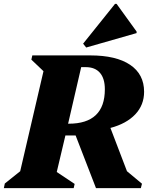

<svg xmlns="http://www.w3.org/2000/svg" viewBox="-48 -978 812 998"><path d="M-28 0 -23 -24 57 -88 178 -608 115 -668 120 -690H421Q556 -690 628.5 -641Q701 -592 701 -501Q701 -432 655 -383.5Q609 -335 526 -313L612 -88L690 -23L684 0H451L345 -274H292L247 -84L340 -22L335 0ZM398 -629H374L306 -335H309Q497 -335 497 -514Q497 -570 471.5 -599.5Q446 -629 398 -629ZM400 -731 384 -751 550 -958H558L662 -814V-806Z"/></svg>

Font: Platypi ExtraBold
Style: Italic
Weight: 800
Italic angle: -13°
Designer: David Sargent
Foundry: Bolt Cutter Type
Version: Version 1.200; ttfautohint (v1.8.4.7-5d5b)